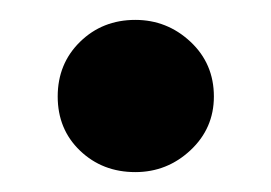

<svg xmlns="http://www.w3.org/2000/svg" viewBox="-20 -389 272 193"><path d="M38 -292Q38 -325 60.5 -347Q83 -369 116 -369Q148 -369 171.5 -347Q195 -325 195 -292Q195 -260 171.5 -238Q148 -216 116 -216Q83 -216 60.5 -237.5Q38 -259 38 -292Z"/></svg>

Font: K2D
Style: Bold
Weight: 700
Designer: Katatrad Aksorn Co.,Ltd.
Foundry: Cadson Demak Co.,Ltd.
Version: Version 1.000; ttfautohint (v1.6)